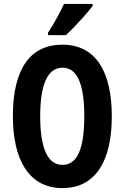

<svg xmlns="http://www.w3.org/2000/svg" viewBox="-20 -954 639 984"><path d="M455 -924V-934H308C287 -889 261 -840 226 -786V-774H318C364 -817 428 -887 455 -924ZM553 -358C553 -585 472 -725 300 -725C134 -725 46 -600 46 -359C46 -134 129 10 300 10C471 10 553 -131 553 -358ZM186 -358C186 -523 225 -607 300 -607C375 -607 412 -526 412 -358C412 -189 375 -109 300 -109C225 -109 186 -193 186 -358Z"/></svg>

Font: Noto Sans Malayalam ExtraCondensed
Style: Bold
Weight: 700
Width: 2
Designer: Jelle Bosma - Monotype Design Team
Foundry: Monotype Imaging Inc.
Version: Version 2.104